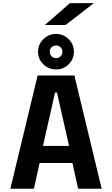

<svg xmlns="http://www.w3.org/2000/svg" viewBox="-20 -1166 690 1186"><path d="M608 0H462.5L427.5 -159H224.5L189.5 0H44L212.5 -700H439.5ZM320 -594.5 245.5 -264.5H406.5L332 -594.5ZM327 -737Q296.5 -737 271 -751.2Q245.5 -765.5 230.2 -790.5Q215 -815.5 215 -847.5Q215 -877.5 230.2 -902.2Q245.5 -927 271 -941.8Q296.5 -956.5 327 -956.5Q356.5 -956.5 381.5 -941.8Q406.5 -927 421.5 -902.2Q436.5 -877.5 436.5 -847.5Q436.5 -815.5 421.5 -790.5Q406.5 -765.5 381.5 -751.2Q356.5 -737 327 -737ZM327 -807Q343 -807 354.2 -818.2Q365.5 -829.5 365.5 -848Q365.5 -863.5 354.2 -874.2Q343 -885 327 -885Q309.5 -885 298.5 -874.2Q287.5 -863.5 287.5 -848Q287.5 -829.5 298.5 -818.2Q309.5 -807 327 -807ZM385 -1011.5H257L412 -1146.5H559.5Z"/></svg>

Font: Trispace Thin SemiBold
Style: Regular
Weight: 600
Version: Version 1.210